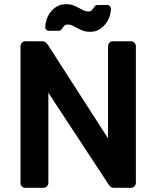

<svg xmlns="http://www.w3.org/2000/svg" viewBox="-20 -897 747 917"><path d="M410 -745Q391 -745 376.5 -750.5Q362 -756 350 -762.5Q338 -769 327 -774.5Q316 -780 304 -780Q294 -780 289 -775.5Q284 -771 280 -765Q276 -759 272 -754.5Q268 -750 260 -750H214Q206 -750 201 -755Q196 -760 196 -767Q196 -782 202 -801.5Q208 -821 220 -837.5Q232 -854 251 -865.5Q270 -877 296 -877Q316 -877 330 -871.5Q344 -866 356 -859.5Q368 -853 379 -847.5Q390 -842 402 -842Q412 -842 417 -847Q422 -852 425.5 -857.5Q429 -863 433.5 -868Q438 -873 446 -873H492Q500 -873 505 -867.5Q510 -862 510 -855Q510 -840 504 -820.5Q498 -801 485.5 -784.5Q473 -768 454.5 -756.5Q436 -745 410 -745ZM102 0Q91 0 84.5 -6.5Q78 -13 78 -24V-675Q78 -686 84.5 -693Q91 -700 102 -700H179Q193 -700 199.5 -693.5Q206 -687 208 -684L496 -236V-675Q496 -686 502.5 -693Q509 -700 520 -700H604Q615 -700 622 -693Q629 -686 629 -675V-25Q629 -14 622 -7Q615 0 605 0H527Q513 0 506.5 -6.5Q500 -13 498 -17L211 -454V-24Q211 -13 204 -6.5Q197 0 186 0Z"/></svg>

Font: Fz Rubik Med
Style: Regular
Weight: 500
Designer: Hubert and Fischer
Foundry: Hubert and Fischer
Version: Vit hóa bi FontZin.com